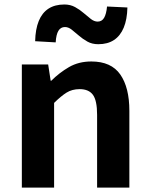

<svg xmlns="http://www.w3.org/2000/svg" viewBox="-20 -853 681 873"><path d="M79.3 0V-559.8H199L210.4 -485.9H213.2Q249.5 -522.2 293.7 -547.9Q337.9 -573.5 395.2 -573.5Q485.6 -573.5 526.9 -514.3Q568.2 -455 568.2 -349.1V0H421.5V-330.9Q421.5 -396 402.5 -421.9Q383.5 -447.7 342.1 -447.7Q307.9 -447.7 282.6 -431.9Q257.3 -416 226 -385.1V0ZM426.8 -652Q398.7 -652 377.4 -663.9Q356.2 -675.7 338.7 -691Q321.2 -706.4 306 -718.2Q290.7 -730.1 275.3 -730.1Q256 -730.1 245.6 -713Q235.2 -695.9 233.2 -660.3L139.8 -665.6Q141 -720.2 156.2 -757.5Q171.3 -794.7 200.5 -813.7Q229.8 -832.6 272.6 -832.6Q299.9 -832.6 321.4 -820.8Q342.9 -809 360.4 -793.7Q377.9 -778.4 393.3 -766.6Q408.7 -754.8 424.1 -754.8Q443.2 -754.8 453.3 -771.9Q463.4 -788.9 466.7 -823.4L559.3 -819Q558.1 -764.6 542.6 -727.4Q527.1 -690.1 498.3 -671.1Q469.6 -652 426.8 -652Z"/></svg>

Font: Noto Sans TC
Style: Regular
Weight: 100
Designer: Ryoko NISHIZUKA 西塚涼子 (kana, bopomofo & ideographs); Paul D. Hunt (Latin, Greek & Cyrillic); Sandoll Communications 산돌커뮤니
Foundry: Adobe
Version: Version 2.004;hotconv 1.0.118;makeotfexe 2.5.65603